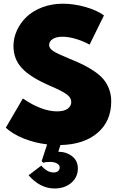

<svg xmlns="http://www.w3.org/2000/svg" viewBox="-20 -784 649 1057"><path d="M11.8 -80.9 105.9 -241.8Q210 -170.9 294.5 -170.9Q332.3 -170.9 352.3 -185.5Q372.3 -200 372.3 -222.3Q372.3 -245.5 348.6 -263.6Q325 -281.8 255.9 -311.4Q146.8 -358.6 100.5 -408.9Q54.1 -459.1 54.1 -530.5Q54.1 -575 73.2 -616.8Q92.3 -658.6 126.6 -691.4Q160.9 -724.1 213 -743.9Q265 -763.6 325.9 -763.6Q386.4 -763.6 449.3 -745.9Q512.3 -728.2 552.3 -699.1L473.2 -538.2Q437.3 -558.2 397 -570Q356.8 -581.8 324.1 -581.8Q289.5 -581.8 270 -569.1Q250.5 -556.4 250.5 -535.9Q250.5 -518.2 272.3 -503.4Q294.1 -488.6 360 -461.8Q405 -443.6 436.1 -428.4Q467.3 -413.2 498.9 -391.8Q530.5 -370.5 549.5 -347.7Q568.6 -325 580.5 -294.1Q592.3 -263.2 592.3 -226.4Q592.3 -116.4 516.8 -52.3Q441.4 11.8 312.7 14.5L300.9 51.4Q344.5 51.4 376.6 75.9Q408.6 100.5 408.6 143.2Q408.6 191.4 372.5 222.5Q336.4 253.6 280 253.6Q201.4 253.6 137.3 180.9L207.3 127.7Q239.5 165.5 275.5 165.5Q290.5 165.5 299.5 158Q308.6 150.5 308.6 138.6Q308.6 124.5 293.9 115.9Q279.1 107.3 255 107.3Q227.7 107.3 219.5 112.3L209.1 103.6L239.5 10.9Q170.9 2.7 110.7 -21.4Q50.5 -45.5 11.8 -80.9Z"/></svg>

Font: Spartan MB Black
Style: Regular
Weight: 900
Designer: Matt Bailey, Mirko Velimirovic
Foundry: Matt Bailey
Version: Version 1.005